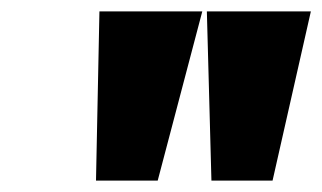

<svg xmlns="http://www.w3.org/2000/svg" viewBox="-20 -708 564 336"><path d="M148 -392H256L334 -688H154ZM342 -688 350 -392H457L524 -688Z"/></svg>

Font: Falling Sky
Style: ExBdObl
Weight: 400
Designer: Paul D. Hunt
Foundry: Adobe Systems Incorporated
Version: Version 1.02